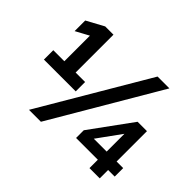

<svg xmlns="http://www.w3.org/2000/svg" viewBox="-151 -960 1216 1216"><g transform="rotate(45 457.0 -352.5)"><path d="M61 -282V-366H160V-618H202L71 -547V-642L187 -705H261V-366H346V-282ZM326 10H219L646 -715H752ZM751 0V-75H556V-144L759 -423H843V-151H902V-75H843V0ZM754 -151V-324H764L628 -136V-151Z"/></g></svg>

Font: Mulish ExtraLight
Style: Bold
Weight: 700
Version: Version 3.603